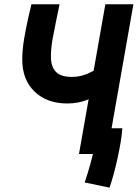

<svg xmlns="http://www.w3.org/2000/svg" viewBox="-20 -713 638 889"><path d="M487.3 155.8 372.1 131.8Q387.2 86.9 397.9 48.3Q408.7 9.8 415 -22.5L432.1 -119.1H546.4Q544.9 -92.3 538.8 -55.4Q532.7 -18.6 523.9 21.2Q515.1 61 505.4 96.4Q495.6 131.8 487.3 155.8ZM291.5 -233.9Q196.8 -233.9 139.9 -289.1Q83 -344.2 83 -437Q83 -482.4 92 -534.9Q101.1 -587.4 111.8 -634.8L125.5 -693.4H255.9L242.2 -627.9Q231.9 -579.1 223.9 -534.9Q215.8 -490.7 215.8 -449.7Q215.8 -404.8 238.5 -380.9Q261.2 -356.9 311.5 -356.9Q338.4 -356.9 361.6 -363.5Q384.8 -370.1 410.9 -384Q437 -397.9 472.7 -420.4L460.4 -293.5Q424.3 -266.6 382.6 -250.2Q340.8 -233.9 291.5 -233.9ZM345.7 0 467.8 -693.4H597.7L475.6 0Z"/></svg>

Font: Cascadia Mono NF
Style: Italic
Weight: 400
Italic angle: -10°
Monospace: yes
Designer: Aaron Bell
Foundry: Saja Typeworks
Version: Version 2404.023